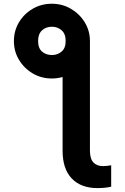

<svg xmlns="http://www.w3.org/2000/svg" viewBox="-20 -780 659 1011"><path d="M53.2 -563.5Q53.2 -617.7 79.8 -662.4Q106.4 -707 151.9 -733.6Q197.3 -760.3 252.9 -760.3Q308.1 -760.3 353.5 -733.6Q398.9 -707 426.3 -662.4Q453.6 -617.7 453.6 -563.5V13.7Q453.6 55.7 471.7 75.2Q489.7 94.7 522.5 94.7Q540.5 94.7 565.4 90.3V203.1Q548.8 207 530.3 208.7Q511.7 210.4 492.7 210.4Q406.2 210.4 357.9 159.9Q309.6 109.4 309.6 13.7V-374.5Q282.2 -366.7 252.9 -366.7Q197.8 -366.7 152.6 -393.3Q107.4 -419.9 80.3 -464.6Q53.2 -509.3 53.2 -563.5ZM253.9 -490.2Q283.2 -490.2 304.7 -508.8Q326.2 -527.3 325.7 -564.9Q325.7 -602.1 304.2 -620.6Q282.7 -639.2 253.9 -639.2Q221.7 -639.2 201.2 -620.1Q180.7 -601.1 180.7 -564.9Q180.2 -527.3 200.9 -508.8Q221.7 -490.2 253.9 -490.2Z"/></svg>

Font: Inter Display
Style: Bold
Weight: 700
Designer: Rasmus Andersson
Foundry: rsms
Version: Version 4.001;git-9221beed3